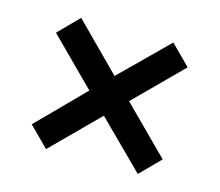

<svg xmlns="http://www.w3.org/2000/svg" viewBox="-72 -666 716 626"><g transform="rotate(15 286.0 -353.0)"><path d="M441 -575 284 -420 130 -575 63 -507 217 -353 64 -198 130 -132 284 -286 440 -131 506 -198 351 -353 507 -509Z"/></g></svg>

Font: Noto Kufi Arabic SemiBold
Style: Regular
Weight: 600
Designer: Monotype Design Team, David Williams, Khaled Hosny
Foundry: Google LLC
Version: Version 2.109